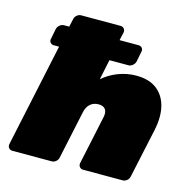

<svg xmlns="http://www.w3.org/2000/svg" viewBox="-104 -814 913 917"><g transform="rotate(15 352.0 -355.0)"><path d="M36 0Q25 0 18.5 -8Q12 -16 14 -27L123 -538H97Q86 -538 79.5 -546Q73 -554 76 -565L86 -616Q89 -627 98.5 -635Q108 -643 119 -643H145L154 -683Q156 -694 165.5 -702Q175 -710 186 -710H381Q392 -710 398.5 -702Q405 -694 403 -683L394 -643H488Q499 -643 505.5 -635Q512 -627 509 -616L499 -565Q496 -554 486.5 -546Q477 -538 466 -538H372L351 -438Q384 -467 427 -483.5Q470 -500 516 -500Q579 -500 617 -471Q655 -442 668 -391Q681 -340 667 -273L614 -27Q612 -16 602.5 -8Q593 0 582 0H386Q375 0 368.5 -8Q362 -16 364 -27L415 -266Q421 -293 411 -307Q401 -321 377 -321Q353 -321 336.5 -307Q320 -293 314 -266L263 -27Q261 -16 251.5 -8Q242 0 231 0Z"/></g></svg>

Font: Rubik Black
Style: Italic
Weight: 900
Italic angle: -12°
Designer: Hubert and Fischer
Foundry: Hubert and Fischer
Version: Version 2.300;gftools[0.9.30]